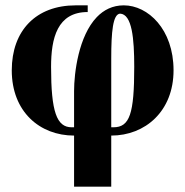

<svg xmlns="http://www.w3.org/2000/svg" viewBox="-20 -493 693 718"><path d="M396 205V14C523 14 629 -77 629 -230C629 -384 533 -473 443 -473C401 -473 368 -456 342 -429C274 -358 257 -221 257 -152V-17H248C192 -17 171 -75 171 -243C171 -350 194 -448 308 -448V-473H263C115 -473 24 -379 24 -230C24 -75 129 14 257 14V205ZM396 -274C396 -374 402 -440 429 -442C474 -440 482 -348 482 -243C482 -67 465 -17 404 -17H396Z"/></svg>

Font: XITS Math
Style: Bold
Weight: 700
Designer: MicroPress Inc., with final additions and corrections provided by Coen Hoffman, Elsevier (retired)
Version: Version 1.105